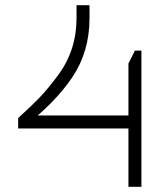

<svg xmlns="http://www.w3.org/2000/svg" viewBox="-20 -720 640 740"><path d="M50 -225H500V-275H90L50 -265ZM70 -230Q192 -323 258.5 -422Q325 -521 325 -650V-700H275V-650Q275 -588 257 -532.5Q239 -477 201.5 -427Q164 -377 133.5 -345Q103 -313 50 -265ZM525 0V-525H500L475 -475V0Z"/></svg>

Font: Millimetre
Style: Light
Weight: 200
Designer: Jérémy Landes
Version: Version 1.0